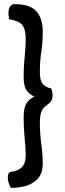

<svg xmlns="http://www.w3.org/2000/svg" viewBox="-20 -764 317 934"><path d="M33 150Q26 139 22 125.5Q18 112 18 99Q18 74 33 72Q56 69 72.5 60Q89 51 97 34Q105 17 105 -9Q105 -46 100 -92Q95 -138 95 -191Q95 -241 109.5 -262.5Q124 -284 148 -294Q124 -304 109.5 -324Q95 -344 95 -389Q95 -443 100 -487.5Q105 -532 105 -572Q105 -610 96 -629.5Q87 -649 69 -657.5Q51 -666 25 -670Q23 -679 22 -686.5Q21 -694 21 -700Q21 -720 29 -732Q37 -744 50 -744Q125 -744 156.5 -709.5Q188 -675 188 -609Q188 -558 181 -513Q174 -468 174 -412Q174 -372 188 -355.5Q202 -339 229 -334Q233 -325 234.5 -316.5Q236 -308 236 -301Q236 -286 231 -276Q226 -266 218 -261Q206 -252 196 -243Q186 -234 180 -217Q174 -200 174 -167Q174 -113 181 -62.5Q188 -12 188 32Q188 74 168 100Q148 126 113 138Q78 150 33 150Z"/></svg>

Font: Yanone Kaffeesatz ExtraLight
Style: Regular
Weight: 400
Version: Version 2.003